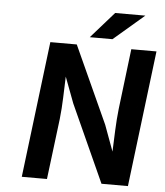

<svg xmlns="http://www.w3.org/2000/svg" viewBox="-56 -870 788 919"><g transform="rotate(5 338.0 -410.0)"><path d="M204 0 240 -291C248 -359 248 -430 251 -496L298 -371L466 0H593L673 -654H552L517 -365C509 -297 508 -223 505 -158L459 -283L290 -654H163L83 0ZM460 -820 349 -694H458L605 -820Z"/></g></svg>

Font: Falling Sky
Style: MedObl
Weight: 500
Designer: Paul D. Hunt
Foundry: Adobe Systems Incorporated
Version: Version 1.02